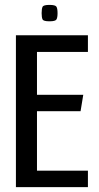

<svg xmlns="http://www.w3.org/2000/svg" viewBox="-20 -764 404 784"><path d="M45 -620H339V-552H131V-377H320L309 -310H131V-67H339V0H45ZM182 -677Q158 -677 154 -684.5Q150 -692 150 -710Q150 -729 154 -736.5Q158 -744 182 -744Q206 -744 210.5 -736.5Q215 -729 215 -710Q215 -692 210.5 -684.5Q206 -677 182 -677Z"/></svg>

Font: Smooch Sans SemiBold
Style: Bold
Weight: 600
Designer: Robert E. Leuschke
Foundry: Robert E. Leuschke
Version: Version 1.010; ttfautohint (v1.8.3)